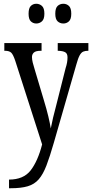

<svg xmlns="http://www.w3.org/2000/svg" viewBox="-20 -765 490 1021"><path d="M28 190Q105 190 143 141Q181 92 204 3L61 -442Q50 -475 39.5 -485Q29 -495 6 -495H3V-536H201V-495H198Q170 -495 160 -485.5Q150 -476 150 -462Q150 -449 154 -432.5Q158 -416 165 -394L213 -233Q228 -184 237 -146Q246 -108 250 -82Q260 -135 279 -205L329 -403Q334 -418 336.5 -432Q339 -446 339 -460Q339 -480 327 -487Q315 -494 290 -495H287V-536H450V-495H448Q433 -495 422.5 -490.5Q412 -486 403.5 -470.5Q395 -455 386 -422L266 -5Q245 68 227 115Q209 162 186 188.5Q163 215 127.5 225.5Q92 236 37 236H28ZM317 -640Q299 -640 286.5 -651.5Q274 -663 274 -692Q274 -722 286.5 -733.5Q299 -745 317 -745Q334 -745 346.5 -733.5Q359 -722 359 -692Q359 -663 346.5 -651.5Q334 -640 317 -640ZM173 -640Q156 -640 144 -651.5Q132 -663 132 -692Q132 -722 144 -733.5Q156 -745 173 -745Q190 -745 203 -733.5Q216 -722 216 -692Q216 -663 203 -651.5Q190 -640 173 -640Z"/></svg>

Font: Noto Serif Bengali ExtraCondensed
Style: Regular
Weight: 400
Width: 2
Designer: Juan Bruce, Universal Thirst, Indian Type Foundry and the Monotype Design Team.
Foundry: Monotype Imaging Inc.
Version: Version 2.003; ttfautohint (v1.8.4.7-5d5b)